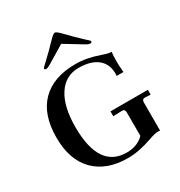

<svg xmlns="http://www.w3.org/2000/svg" viewBox="-192 -956 1032 1099"><g transform="rotate(-30 324.0 -406.0)"><path d="M335 10Q196 10 117 -69Q38 -148 38 -296Q38 -448 117 -527.5Q196 -607 343 -607Q415 -607 497 -578Q543 -562 558 -564Q554 -544 554 -499Q554 -477 558 -430H513Q514 -433 514 -446Q514 -509 470.5 -544Q427 -579 346 -579Q260 -579 211 -504.5Q162 -430 162 -292Q163 -21 345 -21Q416 -21 459 -65V-220Q459 -242 440 -242L381 -240V-272H628V-240L591 -242Q572 -242 572 -221V-35Q568 -36 557 -36Q538 -36 493 -20Q408 10 335 10ZM184 -666Q174 -666 174 -674Q174 -677 182 -685Q193 -696 200 -702Q222 -722 252 -752L275 -776L299 -800Q321 -822 330 -822Q339 -822 361 -800L385 -776L408 -752Q438 -722 460 -702Q474 -690 479 -685Q486 -678 486 -674Q486 -666 476 -666Q464 -666 445 -678L330 -748L214 -678Q194 -666 184 -666Z"/></g></svg>

Font: UnnaMedium
Style: Regular
Weight: 500
Designer: Jorge de Buen Unna
Foundry: Omnibus-Type
Version: Version 2.008;hotconv 1.0.109;makeotfexe 2.5.65596